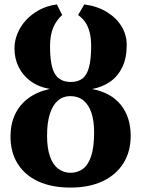

<svg xmlns="http://www.w3.org/2000/svg" viewBox="-20 -838 639 869"><path d="M299 11Q214 11 153.2 -17Q92.5 -45 60 -97Q27.5 -149 27.5 -221Q27.5 -276 47.8 -319.5Q68 -363 107.5 -392.8Q147 -422.5 205.5 -435.5Q155.5 -444 119.8 -469.8Q84 -495.5 64.8 -534Q45.5 -572.5 45.5 -618.5Q45.5 -653 58.8 -685.8Q72 -718.5 97.2 -746.2Q122.5 -774 157.8 -793Q193 -812 237.5 -818L261.5 -770Q249 -759 238.8 -745Q228.5 -731 221.2 -713.8Q214 -696.5 210.2 -675.5Q206.5 -654.5 206.5 -629Q206.5 -538.5 229 -502.8Q251.5 -467 300.5 -467Q332.5 -467 353 -482.5Q373.5 -498 383 -534Q392.5 -570 392.5 -630Q392.5 -664.5 386 -690.8Q379.5 -717 366.5 -736.5Q353.5 -756 333.5 -770L361.5 -818Q421 -810 464 -783.5Q507 -757 530.2 -718.5Q553.5 -680 553.5 -634.5Q553.5 -575 533.5 -533.8Q513.5 -492.5 478.5 -468.2Q443.5 -444 397 -435Q482.5 -419 527 -363.2Q571.5 -307.5 571.5 -223Q571.5 -152 538.5 -99.2Q505.5 -46.5 444.5 -17.8Q383.5 11 299 11ZM299.5 -56Q330.5 -56 354.5 -73Q378.5 -90 392.2 -130.2Q406 -170.5 406 -239Q406 -291 393.8 -327.5Q381.5 -364 357.5 -383.5Q333.5 -403 298 -403Q265.5 -403 242 -382.8Q218.5 -362.5 205.8 -322.8Q193 -283 193 -224Q193 -166.5 206.5 -129Q220 -91.5 244.2 -73.8Q268.5 -56 299.5 -56Z"/></svg>

Font: Merriweather 20pt ExtraBold
Style: Regular
Weight: 800
Version: Version 2.100